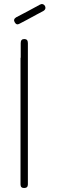

<svg xmlns="http://www.w3.org/2000/svg" viewBox="-20 -944 291 964"><path d="M198 -889 115 -845 162 -869 78 -825Q63 -816 54 -832Q45 -847 61 -857L145 -901L98 -876L181 -921Q196 -929 206 -914Q213 -898 198 -889ZM120 -628H84V-664Q84 -664 84 -697Q84 -697 84 -728Q84 -748 102 -748Q120 -748 120 -728ZM83 -654H120V-18Q120 0 101 0Q83 0 83 -18Z"/></svg>

Font: Aaram
Style: Regular
Weight: 400
Designer: Tharique Azeez
Foundry: Tharique Azeez
Version: Version 1.7